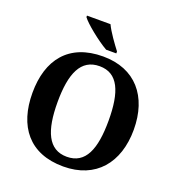

<svg xmlns="http://www.w3.org/2000/svg" viewBox="-163 -1063 1113 1205"><g transform="rotate(20 393.5 -460.5)"><path d="M397 -771H465V-784C436 -822 389 -886 368 -931H211V-921C236 -886 334 -807 397 -771ZM394 10C611 10 732 -137 732 -358C732 -580 611 -725 395 -725C166 -725 55 -580 55 -359C55 -137 166 10 394 10ZM394 -55C270 -55 223 -167 223 -358C223 -549 270 -660 395 -660C519 -660 564 -549 564 -358C564 -167 519 -55 394 -55Z"/></g></svg>

Font: Noto Serif Lao
Style: Bold
Weight: 700
Designer: Monotype Design Team
Foundry: Monotype Imaging Inc.
Version: Version 2.003